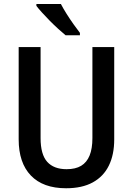

<svg xmlns="http://www.w3.org/2000/svg" viewBox="-20 -955 681 984"><path d="M565.4 -713.9V-240.7Q565.4 -162.1 537.8 -106.2Q510.3 -50.3 455.6 -20.3Q400.9 9.8 318.8 9.8Q200.7 9.8 138.2 -55.4Q75.7 -120.6 75.7 -240.7V-713.9H188V-247.1Q188 -163.6 221.9 -125.7Q255.9 -87.9 321.3 -87.9Q366.7 -87.9 395.8 -105.2Q424.8 -122.6 439.2 -158Q453.6 -193.4 453.6 -247.6V-713.9ZM292 -934.6Q303.7 -912.1 321 -884.5Q338.4 -856.9 356.9 -830.8Q375.5 -804.7 389.6 -786.6V-774.4H315.9Q299.8 -787.6 278.6 -806.9Q257.3 -826.2 235.6 -848.1Q213.9 -870.1 195.6 -890.4Q177.2 -910.6 166.5 -924.8V-934.6Z"/></svg>

Font: Open Sans SemiCondensed SemiBold
Style: Regular
Weight: 600
Width: 4
Designer: Monotype Design Team
Foundry: Monotype Imaging Inc.
Version: Version 3.000